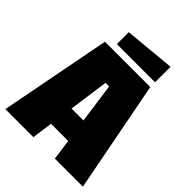

<svg xmlns="http://www.w3.org/2000/svg" viewBox="-239 -1004 1138 1138"><g transform="rotate(45 330.0 -435.0)"><path d="M5 0 140 -700H520L655 0H420L402 -130H258L240 0ZM280 -280H380L345 -530H315ZM200 -740V-840L520 -870V-740Z"/></g></svg>

Font: Tektur Black
Style: Regular
Weight: 900
Designer: Adam Jagosz
Foundry: Adam Jagosz
Version: Version 1.005;gftools[0.9.30]